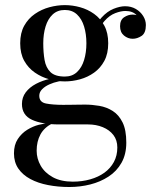

<svg xmlns="http://www.w3.org/2000/svg" viewBox="-20 -490 636 770"><path d="M258 260Q213 260 172.8 252.2Q132.5 244.5 101.8 228Q71 211.5 53.5 186Q36 160.5 36 125Q36 91 51.2 67.8Q66.5 44.5 89.2 30.5Q112 16.5 135.5 10.5Q159 4.5 176 4.5H190.5Q157 21.5 142 49.5Q127 77.5 127 114.5Q127 146 143.2 174.5Q159.5 203 192 220.8Q224.5 238.5 272 238.5Q309.5 238.5 342 229.2Q374.5 220 398.8 202.5Q423 185 436.8 159.5Q450.5 134 450.5 101.5Q450.5 72 434.8 51.5Q419 31 392.2 20Q365.5 9 333 9Q322.5 9 298.8 9Q275 9 251.2 9Q227.5 9 216.5 9Q149 9 108.5 -9.5Q68 -28 68 -73Q68 -99.5 83.2 -119.8Q98.5 -140 124.5 -153.8Q150.5 -167.5 183.2 -174.5Q216 -181.5 251.5 -181.5L250.5 -167.5Q234.5 -167.5 215 -163.5Q195.5 -159.5 177.8 -151.5Q160 -143.5 148.8 -132Q137.5 -120.5 137.5 -106Q137.5 -80 164.8 -74.8Q192 -69.5 233 -69.5Q250.5 -69.5 265 -69.8Q279.5 -70 293.2 -70.2Q307 -70.5 321 -70.5Q349 -70.5 378.2 -65.5Q407.5 -60.5 432 -45Q456.5 -29.5 471.5 0.8Q486.5 31 486.5 82Q486.5 129 467.2 163Q448 197 415.2 218.2Q382.5 239.5 341.8 249.8Q301 260 258 260ZM240 -163.5Q209.5 -163.5 178 -172Q146.5 -180.5 120 -198.8Q93.5 -217 77.2 -246Q61 -275 61 -316.5Q61 -358 77.2 -387Q93.5 -416 120 -434.2Q146.5 -452.5 178 -461Q209.5 -469.5 240 -469.5Q270.5 -469.5 301.2 -461Q332 -452.5 357.5 -434.2Q383 -416 398.5 -387Q414 -358 414 -316.5Q414 -275 398.5 -246Q383 -217 357.5 -198.8Q332 -180.5 301.2 -172Q270.5 -163.5 240 -163.5ZM240 -183Q269.5 -183 288.8 -201Q308 -219 317.2 -249.2Q326.5 -279.5 326.5 -316.5Q326.5 -353.5 317.2 -383.8Q308 -414 288.8 -432Q269.5 -450 240 -450Q210.5 -450 191.2 -432Q172 -414 162.8 -383.8Q153.5 -353.5 153.5 -316.5Q153.5 -279.5 158.8 -249.2Q164 -219 182.2 -201Q200.5 -183 240 -183ZM512 -334.5Q493 -334.5 477.2 -347.5Q461.5 -360.5 461.5 -385Q461.5 -410 477.8 -420.8Q494 -431.5 512 -431.5Q530.5 -431.5 547.2 -420.8Q564 -410 564 -389.5H545Q545 -410 529 -428Q513 -446 483 -446Q465 -446 442 -437.2Q419 -428.5 399 -405.8Q379 -383 369 -341L355 -351Q365 -395 387.5 -419.8Q410 -444.5 435.8 -454.8Q461.5 -465 481.5 -465Q506 -465 524.8 -454Q543.5 -443 554.2 -425.8Q565 -408.5 565 -389.5Q565 -357.5 547.8 -346Q530.5 -334.5 512 -334.5Z"/></svg>

Font: Bodoni Moda SC
Style: Regular
Weight: 400
Designer: Owen Earl
Foundry: indestructible type
Version: Version 2.005